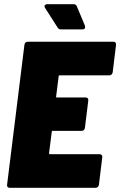

<svg xmlns="http://www.w3.org/2000/svg" viewBox="-20 -900 576 920"><path d="M504 -539H266Q261 -539 261 -534L249 -438Q247 -433 253 -433H391Q397 -433 400.5 -429Q404 -425 403 -418L387 -288Q386 -281 382 -277Q378 -273 371 -273H233Q228 -273 228 -268L215 -166Q215 -161 220 -161H457Q464 -161 467.5 -157Q471 -153 470 -146L454 -15Q453 -8 448.5 -4Q444 0 437 0H27Q20 0 16.5 -4Q13 -8 14 -15L97 -685Q98 -692 102 -696Q106 -700 113 -700H523Q530 -700 533.5 -696Q537 -692 536 -685L520 -554Q519 -547 514.5 -543Q510 -539 504 -539ZM388 -770Q388 -759 374 -759H272Q261 -759 256 -768L196 -862Q193 -867 193 -870Q193 -874 197 -877Q201 -880 207 -880H332Q344 -880 348 -870L387 -777Q388 -774 388 -770Z"/></svg>

Font: Barlow Semi Condensed Black
Style: Italic
Weight: 900
Width: 4
Italic angle: -7°
Designer: Jeremy Tribby
Foundry: Tribby Type
Version: Version 1.408